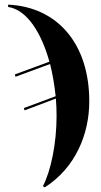

<svg xmlns="http://www.w3.org/2000/svg" viewBox="-20 -568 436 828"><path d="M173 240C305 156 365 11 365 -131C365 -378 229 -538 15 -548V-538C97 -526 159 -425 193 -302L44 -247L47 -237L196 -292C207 -248 215 -201 220 -153L83 -102L86 -92L221 -143C223 -117 224 -93 224 -68C224 52 199 170 165 235Z"/></svg>

Font: Noto Serif Display Condensed Extra
Style: Regular
Weight: 800
Width: 3
Designer: Monotype Design Team
Foundry: Monotype Imaging Inc.
Version: Version 1.900